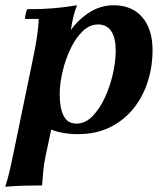

<svg xmlns="http://www.w3.org/2000/svg" viewBox="-33 -495 633 730"><path d="M-13 215Q-2 180 4 153Q10 126 16 98L92 -270Q101 -312 107 -350.5Q113 -389 114 -423H62Q62 -430 64.5 -441.5Q67 -453 70 -460Q128 -460 169.5 -463.5Q211 -467 260 -475Q253 -459 246.5 -433Q240 -407 236 -379Q232 -351 231 -326L191 -210L183 -103L140 100Q134 128 131.5 155Q129 182 127 210Q91 210 57 211Q23 212 -13 215ZM399 -475Q469 -475 508 -429.5Q547 -384 547 -304Q547 -243 529 -185.5Q511 -128 475 -83Q439 -38 386 -11.5Q333 15 263 15Q198 15 149 -7.5Q100 -30 83 -73L156 -131Q156 -193 174 -254Q192 -315 225 -365Q258 -415 302.5 -445Q347 -475 399 -475ZM340 -402Q308 -402 281.5 -376.5Q255 -351 235.5 -310.5Q216 -270 205 -223.5Q194 -177 194 -136Q194 -84 209 -54.5Q224 -25 258 -25Q291 -25 318.5 -53Q346 -81 366 -124.5Q386 -168 396.5 -215.5Q407 -263 407 -302Q407 -351 390 -376.5Q373 -402 340 -402Z"/></svg>

Font: Poltawski Nowy
Style: Bold Italic
Weight: 700
Italic angle: -12°
Designer: Adam Pótawski, Mateusz Machalski, Borys Kosmynka, Ania Wieluska
Foundry: Capitalics.wtf
Version: Version 1.001;gftools[0.9.25]